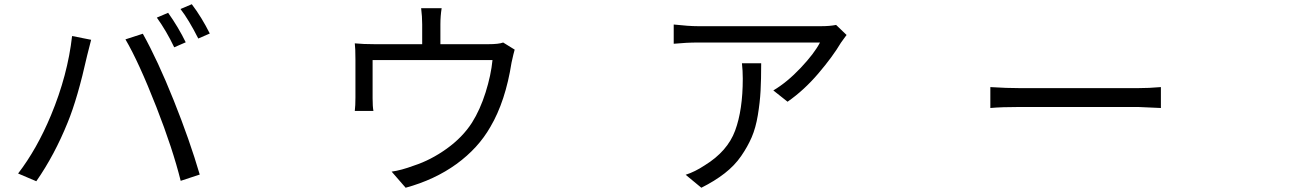

<svg xmlns="http://www.w3.org/2000/svg" viewBox="-20 -839 6040 896"><path d="M764.6 -779.3Q812.5 -711.9 846.7 -641.6L793 -618.2Q756.8 -694.3 711.9 -756.8ZM875 -819.3Q920.9 -758.8 959 -682.6L905.3 -659.2Q860.4 -748 822.3 -796.9ZM217.8 -300.8Q295.9 -488.3 316.4 -670.9L405.3 -653.3Q387.7 -585.9 386.7 -580.1Q341.8 -378.9 295.9 -267.6Q234.4 -115.2 149.4 6.8L64.5 -29.3Q152.3 -143.6 217.8 -300.8ZM710 -338.9Q627 -550.8 565.4 -655.3L646.5 -681.6Q715.8 -557.6 790.5 -371.1Q865.2 -184.6 912.1 -24.4L823.2 4.9Q786.1 -144.5 710 -338.9Z M2328.1 -640.6 2381.8 -607.4Q2377 -591.8 2367.2 -546.9Q2338.9 -366.2 2268.6 -247.1Q2211.9 -147.5 2110.4 -73.7Q2008.8 0 1873 37.1L1807.6 -38.1Q1851.6 -43.9 1912.1 -66.4Q1990.2 -91.8 2064.5 -145Q2138.7 -198.2 2182.6 -266.6Q2220.7 -327.1 2246.1 -407.7Q2271.5 -488.3 2278.3 -558.6H1718.8V-379.9Q1718.8 -340.8 1722.7 -321.3H1635.7Q1638.7 -345.7 1638.7 -383.8V-559.6Q1638.7 -614.3 1635.7 -636.7Q1674.8 -632.8 1728.5 -632.8H1950.2V-725.6Q1950.2 -761.7 1945.3 -800.8H2041Q2035.2 -763.7 2035.2 -725.6V-632.8H2258.8Q2307.6 -632.8 2328.1 -640.6Z M3442.4 -543.9H3532.2Q3532.2 -467.8 3529.3 -414.6Q3526.4 -361.3 3516.6 -301.8Q3506.8 -242.2 3487.8 -198.2Q3468.8 -154.3 3438.5 -110.4Q3408.2 -66.4 3361.8 -30.3Q3315.4 5.9 3252.9 37.1L3179.7 -23.4Q3222.7 -37.1 3268.6 -67.4Q3375 -132.8 3410.6 -229.5Q3446.3 -326.2 3446.3 -471.7Q3446.3 -508.8 3442.4 -543.9ZM3881.8 -722.7 3930.7 -675.8Q3928.7 -672.9 3918.5 -659.2Q3908.2 -645.5 3904.3 -639.6Q3866.2 -575.2 3799.3 -496.6Q3732.4 -418 3655.3 -364.3L3588.9 -417Q3653.3 -455.1 3716.8 -522.5Q3780.3 -589.8 3806.6 -640.6H3238.3Q3183.6 -640.6 3124 -634.8V-724.6Q3194.3 -716.8 3238.3 -716.8H3811.5Q3852.5 -716.8 3881.8 -722.7Z M4601.6 -335V-432.6Q4677.7 -427.7 4741.2 -427.7H5289.1Q5341.8 -427.7 5397.5 -432.6V-335Q5299.8 -339.8 5290 -339.8H4741.2Q4653.3 -339.8 4601.6 -335Z"/></svg>

Font: Bpmf Zihi Sans Regular
Style: Regular
Weight: 400
Foundry: But Ko
Version: Version 1.320